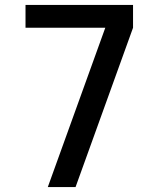

<svg xmlns="http://www.w3.org/2000/svg" viewBox="-20 -755 640 775"><path d="M173 0 405 -643H83V-735H517V-643L285 0Z"/></svg>

Font: Iosevka Curly SmBdEx
Style: Regular
Weight: 600
Width: 7
Monospace: yes
Designer: Belleve Invis
Foundry: Belleve Invis
Version: Version 11.1.0; ttfautohint (v1.8.3)